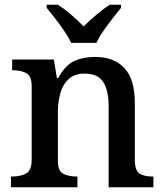

<svg xmlns="http://www.w3.org/2000/svg" viewBox="-20 -786 691 806"><path d="M26 0V-45H32Q66 -45 89.5 -57.5Q113 -70 113 -116V-424Q113 -467 90.5 -479Q68 -491 35 -491H31V-536H206L219 -458H224Q255 -514 293 -530.5Q331 -547 379 -547Q458 -547 502 -500.5Q546 -454 546 -352V-117Q546 -70 565.5 -57.5Q585 -45 619 -45H624V0H436V-341Q436 -406 413.5 -441.5Q391 -477 335 -477Q293 -477 268.5 -454.5Q244 -432 233.5 -395.5Q223 -359 223 -317V-111Q223 -68 245.5 -56.5Q268 -45 301 -45H305V0ZM279 -606Q268 -629 250 -655.5Q232 -682 212 -708Q192 -734 176 -753V-766H223Q250 -749 279.5 -723.5Q309 -698 331 -675Q354 -698 384 -723.5Q414 -749 440 -766H488V-753Q472 -734 452 -708Q432 -682 413.5 -655.5Q395 -629 385 -606Z"/></svg>

Font: Noto Serif Tamil Medium
Style: Regular
Weight: 500
Designer: Indian Type Foundry, Tom Grace, and the Monotype Design Team
Foundry: Monotype Imaging Inc.
Version: Version 2.004; ttfautohint (v1.8.4.7-5d5b)